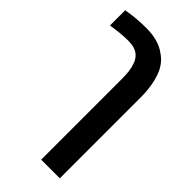

<svg xmlns="http://www.w3.org/2000/svg" viewBox="-271 -705 1010 1010"><g transform="rotate(45 233.5 -200.5)"><path d="M267.1 240.2V-357.9Q267.1 -390.6 263.9 -416Q260.7 -441.4 252 -463.9Q247.6 -476.6 240.2 -487.1Q232.9 -497.6 225.1 -503.9Q198.2 -526.4 149.9 -526.4Q132.3 -526.4 118.2 -525.6Q104 -524.9 84.5 -522.9Q71.3 -521.5 55.7 -519.3Q40 -517.1 23.9 -514.6V-627.9Q39.6 -630.9 56.6 -633.1Q73.7 -635.3 91.8 -637.2Q110.8 -639.2 130.6 -639.9Q150.4 -640.6 170.9 -640.6Q216.8 -640.6 253.9 -629.4Q291 -618.2 314.9 -599.1Q337.4 -584.5 353.3 -564Q369.1 -543.5 377.9 -522Q392.1 -487.3 398.9 -447.5Q405.8 -407.7 405.8 -357.4V240.2Z"/></g></svg>

Font: Open Sans SemiCondensed
Style: Bold
Weight: 700
Width: 4
Designer: Monotype Design Team
Foundry: Monotype Imaging Inc.
Version: Version 3.003